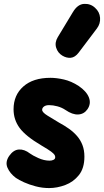

<svg xmlns="http://www.w3.org/2000/svg" viewBox="-20 -947 529 977"><path d="M230 10Q195 10 161.8 1.2Q128.5 -7.5 102 -19.5Q75.5 -31.5 60.5 -42Q30.5 -64.5 18 -93.8Q5.5 -123 27 -154Q48.5 -184.5 76.2 -186.2Q104 -188 132.5 -166Q145 -156.5 174.5 -143Q204 -129.5 232.5 -129.5Q244 -129.5 252.5 -133.8Q261 -138 261 -147.5Q261 -153 257.5 -159Q254 -165 239.8 -175.8Q225.5 -186.5 192 -206Q110.5 -254 79.8 -296Q49 -338 49 -391Q49 -463 98.8 -507Q148.5 -551 236.5 -551Q267.5 -551 305 -542.5Q342.5 -534 380.5 -509.5Q420.5 -482 432.5 -450.8Q444.5 -419.5 425 -391Q407.5 -366 378 -364.5Q348.5 -363 313 -387.5Q294.5 -400 272 -406Q249.5 -412 230 -412Q213 -412 203.8 -405Q194.5 -398 194.5 -388Q194.5 -375.5 221.5 -358.8Q248.5 -342 280.5 -323Q307.5 -308.5 330.8 -292Q354 -275.5 371.8 -255.2Q389.5 -235 399.5 -209Q409.5 -183 409.5 -150Q409.5 -91 381.5 -56Q353.5 -21 312 -5.5Q270.5 10 230 10ZM297 -664Q274 -678 265.8 -704.2Q257.5 -730.5 274 -758L351 -885.5Q375 -925.5 407.8 -927.2Q440.5 -929 463.5 -907.5Q487 -886.5 489.2 -856.5Q491.5 -826.5 473 -802L380.5 -679.5Q362 -655 340.2 -653Q318.5 -651 297 -664Z"/></svg>

Font: Edu SA Hand
Style: Bold
Weight: 700
Designer: Tina and Corey Anderson, Eben Sorkin, Mirko Velimirovic
Foundry: Google for Education
Version: Version 2.000